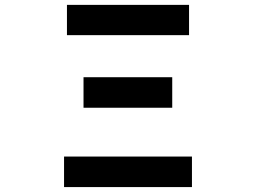

<svg xmlns="http://www.w3.org/2000/svg" viewBox="-20 -760 1040 780"><path d="M240.2 0V-124H759.8V0ZM319.3 -322.3V-446.3H679.7V-322.3ZM252 -617.2V-740.2H748V-617.2Z"/></svg>

Font: Gen Shin Gothic Monospace Bold
Style: Bold
Weight: 700
Designer: [Source Han Sans]
Ryoko NISHIZUKA  (kana & ideographs); Paul D. Hunt (Latin, Greek & Cyrillic); Wenlong ZHANG  (bopomofo
Version: Version 1.002.20150607